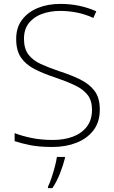

<svg xmlns="http://www.w3.org/2000/svg" viewBox="-20 -744 584 985"><path d="M492 -182Q492 -118 459.5 -75.5Q427 -33 372 -11.5Q317 10 249 10Q182 10 136.5 1Q91 -8 55 -20V-61Q94 -46 143 -36Q192 -26 252 -26Q308 -26 353 -42.5Q398 -59 425 -93.5Q452 -128 452 -181Q452 -228 429.5 -257Q407 -286 364 -306.5Q321 -327 259 -348Q201 -367 156.5 -390Q112 -413 87.5 -449Q63 -485 63 -544Q63 -603 93.5 -643Q124 -683 175 -703.5Q226 -724 290 -724Q389 -724 474 -686L459 -652Q415 -672 372.5 -680Q330 -688 288 -688Q237 -688 195 -672.5Q153 -657 128 -625.5Q103 -594 103 -545Q103 -494 126 -464Q149 -434 189.5 -415.5Q230 -397 283 -379Q346 -359 393 -335.5Q440 -312 466 -276.5Q492 -241 492 -182ZM313 68Q304 104 288 145Q272 186 249 221H226V214Q234 198 243.5 170.5Q253 143 261 112.5Q269 82 272 61H313Z"/></svg>

Font: Noto Sans Gujarati UI ExtraLight
Style: Regular
Weight: 200
Designer: Jelle Bosma - Monotype Design Team, Universal Thirst
Foundry: Monotype Imaging Inc.
Version: Version 2.106; ttfautohint (v1.8.4.7-5d5b)